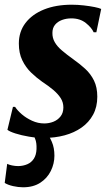

<svg xmlns="http://www.w3.org/2000/svg" viewBox="-33 -575 476 815"><path d="M376 -438H364.5Q356.5 -457 331.8 -477Q307 -497 270 -497Q248.5 -497 230.2 -490.2Q212 -483.5 200.8 -470Q189.5 -456.5 189.5 -435.5Q189 -414 199.5 -395.8Q210 -377.5 229.8 -360.8Q249.5 -344 276.5 -324.5Q305 -304.5 328.5 -283Q352 -261.5 366 -233Q380 -204.5 380 -164.5Q380 -121 362.2 -88.2Q344.5 -55.5 313.2 -33.5Q282 -11.5 241 -0.5Q200 10.5 153 10.5Q122 10.5 89.8 5Q57.5 -0.5 32.5 -8.5Q7.5 -16.5 -1.5 -24L22 -121.5H31Q40.5 -106.5 59.2 -90.2Q78 -74 103 -62.5Q128 -51 155 -51Q175 -51 193.5 -58.2Q212 -65.5 224 -80.8Q236 -96 236 -119Q236 -140.5 224.8 -158.2Q213.5 -176 193.5 -193Q173.5 -210 146 -228Q122.5 -244.5 99.5 -266.5Q76.5 -288.5 61.8 -318.8Q47 -349 47 -390Q47 -440.5 75.2 -477.5Q103.5 -514.5 154 -534.8Q204.5 -555 271.5 -555Q297 -555 323 -552Q349 -549 368.8 -545Q388.5 -541 396.5 -537ZM65 220Q44.5 220 22.5 215Q0.5 210 -13 201.5L-2.5 120.5Q5 124.5 18 127.2Q31 130 45 130Q66 129.5 83.2 122Q100.5 114.5 110.8 98.5Q121 82.5 122 58Q123 30.5 116.2 14.5Q109.5 -1.5 104.5 -13.5L138 -15.5L163.5 -13.5Q176.5 2.5 187.2 27.5Q198 52.5 198 86Q198 119.5 182.8 150.5Q167.5 181.5 137.8 200.8Q108 220 65 220Z"/></svg>

Font: Merriweather 48pt ExtraBold
Style: Italic
Weight: 800
Italic angle: -7.8°
Version: Version 2.101